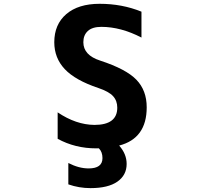

<svg xmlns="http://www.w3.org/2000/svg" viewBox="-20 -761 1040 1000"><path d="M451.2 218.8Q391.6 218.8 335.9 199.2V87.9Q390.6 116.2 441.4 116.2Q513.7 116.2 513.7 62.5Q513.7 30.3 495.1 11.7H481.4Q371.1 11.7 280.3 -38.1V-175.8Q376 -111.3 471.7 -110.4Q590.8 -110.4 590.8 -200.2Q590.8 -236.3 568.8 -260.3Q546.9 -284.2 492.2 -302.7Q372.1 -342.8 317.4 -400.9Q262.7 -459 262.7 -541Q262.7 -633.8 325.2 -687.5Q387.7 -741.2 499 -741.2Q616.2 -741.2 716.8 -700.2V-565.4Q609.4 -621.1 507.8 -621.1Q460.9 -621.1 437.5 -599.6Q414.1 -578.1 414.1 -541Q414.1 -473.6 502 -445.3Q636.7 -401.4 690.4 -345.7Q744.1 -290 744.1 -202.1Q744.1 -40 600.6 -2.9Q639.6 41 639.6 92.8Q639.6 151.4 591.3 185.1Q543 218.8 451.2 218.8Z"/></svg>

Font: Gen Shin Gothic Monospace Bold
Style: Bold
Weight: 700
Designer: [Source Han Sans]
Ryoko NISHIZUKA  (kana & ideographs); Paul D. Hunt (Latin, Greek & Cyrillic); Wenlong ZHANG  (bopomofo
Version: Version 1.002.20150607